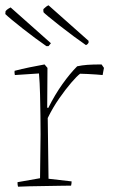

<svg xmlns="http://www.w3.org/2000/svg" viewBox="-30 -700 427 724"><path d="M38 4Q36 -2 36 -13L121 -28Q121 -69 122 -111Q123 -153 123 -194Q123 -224 122.5 -264Q122 -304 121 -345.5Q120 -387 117 -423L26 -417Q24 -426 25 -433Q52 -440 81 -446Q110 -452 138 -457L149 -444L148 -294L152 -293Q177 -343 205.5 -383Q234 -423 261 -450Q279 -454 299.5 -455.5Q320 -457 353 -457L362 -444L359 -428L357 -417Q350 -418 334 -419Q318 -420 300.5 -421Q283 -422 272 -422Q260 -413 238.5 -388Q217 -363 193 -328.5Q169 -294 150 -255L153 -26L240 -16Q240 -7 238 0Q225 0 198 0.5Q171 1 139.5 1.5Q108 2 80.5 2.5Q53 3 38 4ZM294 -530Q275 -543 248 -563Q221 -583 195.5 -603Q170 -623 152.5 -637.5Q135 -652 134 -654Q134 -657 133.5 -660Q133 -663 134 -666Q145 -677 153 -680L304 -546V-539Q300 -532 294 -530ZM153 -526H145Q126 -539 102.5 -556.5Q79 -574 56 -592Q33 -610 15 -625Q-3 -640 -10 -647Q-10 -649 -9.5 -652.5Q-9 -656 -9 -658Q-4 -664 2 -667.5Q8 -671 10 -672L162 -537Z"/></svg>

Font: Labrada ExtraLight
Style: Regular
Weight: 200
Designer: Mercedes Jáuregui
Foundry: Omnibus-Type Team
Version: Version 1.000; ttfautohint (v1.8.4.7-5d5b)